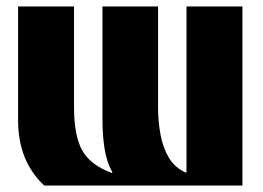

<svg xmlns="http://www.w3.org/2000/svg" viewBox="-20 -574 814 594"><path d="M730 -554V0H117Q36 -75 36 -202V-554H209V-242Q209 -154 234.5 -108.5Q260 -63 326 -39L328 -40Q309 -75 303 -117Q297 -159 297 -202V-554H469V-241Q469 -199 476.5 -158Q484 -117 502.5 -86Q521 -55 555 -40L557 -41V-554Z"/></svg>

Font: Tac One
Style: Regular
Weight: 400
Designer: Oluseyi Olusanya, David Udoh, Eyiyemi Adegbite, Mirko Velimirović
Version: Version 1.003; ttfautohint (v1.8.4.7-5d5b)